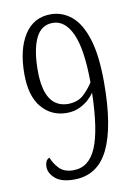

<svg xmlns="http://www.w3.org/2000/svg" viewBox="-84 -779 602 847"><g transform="rotate(-10 217.0 -356.0)"><path d="M179 12Q122 12 95 -12Q68 -36 68 -63Q68 -95 88 -102Q98 -75 120 -52Q142 -29 183 -29Q253 -29 286 -107Q319 -185 323 -352Q315 -339 298 -323Q281 -307 256 -295Q231 -283 198 -283Q130 -283 86.5 -334Q43 -385 43 -484Q43 -594 84.5 -659Q126 -724 203 -724Q254 -724 295 -690.5Q336 -657 359.5 -583Q383 -509 383 -388Q383 -190 334 -89Q285 12 179 12ZM210 -321Q256 -322 282 -347Q308 -372 324 -398Q323 -548 291.5 -616.5Q260 -685 205 -685Q153 -685 128.5 -633Q104 -581 104 -488Q104 -323 210 -321Z"/></g></svg>

Font: Noto Serif Ethiopic ExtraCondensed Light
Style: Regular
Weight: 300
Width: 2
Designer: Monotype Design Team
Foundry: Monotype Imaging Inc.
Version: Version 2.102; ttfautohint (v1.8.4.7-5d5b)